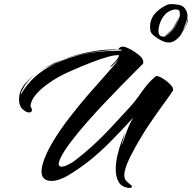

<svg xmlns="http://www.w3.org/2000/svg" viewBox="-20 -880 939 939"><path d="M610 39Q574 35 560 9.5Q546 -16 546 -51Q546 -86 555 -123Q564 -160 575 -190Q586 -220 592 -232Q582 -199 578.5 -187Q575 -175 576 -172Q587 -204 601 -241Q615 -278 633 -306Q568 -235 517.5 -184.5Q467 -134 419 -95.5Q371 -57 313 -22Q293 -10 271.5 -2.5Q250 5 231 5Q210 5 196.5 -6Q183 -17 183 -42Q183 -58 189 -79Q204 -130 239.5 -188.5Q275 -247 321 -306.5Q367 -366 414 -420Q461 -474 500 -517.5Q539 -561 559 -586Q538 -569 533 -562Q528 -555 518 -553Q531 -567 543.5 -579Q556 -591 563 -610Q543 -612 507.5 -602Q472 -592 431.5 -576.5Q391 -561 355.5 -545.5Q320 -530 300 -521Q289 -516 262 -501Q235 -486 205 -463.5Q175 -441 153 -414.5Q131 -388 129 -360Q136 -350 136 -342Q136 -330 122 -330Q108 -330 90.5 -346Q73 -362 73 -394Q73 -431 94.5 -460Q116 -489 147 -513Q126 -495 111.5 -475.5Q97 -456 87 -436Q84 -431 82.5 -422.5Q81 -414 84 -420Q98 -448 130.5 -484Q163 -520 220 -553.5Q277 -587 361 -609Q445 -631 562 -632Q576 -632 576 -634Q576 -636 570.5 -637Q565 -638 559 -637Q559 -642 565.5 -647Q572 -652 581 -652Q586 -652 589 -651Q601 -648 623 -636Q645 -624 663 -608Q681 -592 681 -576Q681 -574 680.5 -572Q680 -570 679 -568Q666 -555 636.5 -525.5Q607 -496 567.5 -455.5Q528 -415 484.5 -369Q441 -323 400.5 -276.5Q360 -230 328 -188Q296 -146 280 -115Q267 -90 267 -78Q267 -65 281 -65Q295 -65 315 -75.5Q335 -86 344 -93Q388 -127 420.5 -156Q453 -185 481.5 -213.5Q510 -242 541 -276Q572 -310 614 -355Q639 -382 657 -408Q675 -434 694.5 -459Q714 -484 743 -508Q755 -509 775 -497Q795 -485 811.5 -468.5Q828 -452 827 -439Q815 -419 784 -377Q753 -335 715.5 -280Q678 -225 645 -166Q614 -111 601 -77.5Q588 -44 588 -24Q588 -6 597 4Q606 14 619 24Q625 27 625 32Q625 40 610 39ZM280 -587Q310 -599 353.5 -611Q397 -623 444.5 -630.5Q492 -638 533 -638Q540 -638 546.5 -638Q553 -638 559 -637Q475 -633 405.5 -620Q336 -607 280 -587ZM160 -523Q210 -558 280 -587L273 -583Q248 -569 217.5 -555.5Q187 -542 160 -523ZM147 -513 148 -514H149L150 -515H151L152 -516L153 -517Q154 -518 155 -518Q155 -519 156 -519Q156 -520 156.5 -520Q157 -520 157 -520Q157 -520 158 -521L157 -520L156 -519L155 -518Q154 -518 153 -517Q153 -517 153 -517Q152 -516 152 -516Q151 -516 151 -515Q150 -515 150 -515Q150 -515 149 -514Q149 -514 148.5 -513.5Q148 -513 148 -514Q148 -513 147 -513ZM806 -672Q799 -672 788.5 -674.5Q778 -677 767 -683Q754 -689 736 -703Q718 -717 716 -728Q715 -734 714.5 -739.5Q714 -745 714 -751Q714 -814 792 -854Q803 -860 818 -860Q832 -860 850 -857Q872 -855 884.5 -838.5Q897 -822 897 -802Q897 -798 896.5 -794.5Q896 -791 895 -787Q893 -778 886 -760Q879 -742 875 -732Q877 -735 883 -745Q889 -755 892 -763Q893 -768 895.5 -779Q898 -790 899 -793Q900 -776 893 -760.5Q886 -745 879 -735Q872 -725 872 -723Q861 -701 842.5 -686.5Q824 -672 806 -672ZM775 -701Q775 -699 785 -701Q800 -709 815.5 -724Q831 -739 841 -758Q846 -768 853.5 -785Q861 -802 861 -813L857 -802Q859 -807 859 -811Q859 -815 859 -819Q859 -834 838 -834Q828 -834 814 -828Q800 -822 788 -810Q772 -793 763.5 -770Q755 -747 755 -729Q755 -716 760.5 -708Q766 -700 776 -703Q775 -702 775 -701ZM783 -704Q791 -709 806.5 -722Q822 -735 829 -747Q837 -759 844.5 -776Q852 -793 856 -800Q851 -787 846.5 -775Q842 -763 836 -752Q826 -736 811.5 -723Q797 -710 783 -704Z"/></svg>

Font: Smooch
Style: Regular
Weight: 400
Designer: Robert E. Leuschke
Foundry: Robert E. Leuschke
Version: Version 1.010; ttfautohint (v1.8.3)